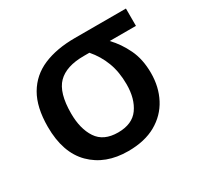

<svg xmlns="http://www.w3.org/2000/svg" viewBox="-123 -689 877 848"><g transform="rotate(-30 316.0 -265.5)"><path d="M564 -239.3Q564 -168.5 534.4 -112.1Q504.9 -55.7 447.3 -22.9Q389.6 9.8 305.2 9.8Q189.5 9.8 119.9 -59.6Q50.3 -128.9 50.3 -260.7Q50.3 -360.4 86.4 -422.1Q122.6 -483.9 189.7 -512.5Q256.8 -541 349.6 -541H610.4V-452.6H476.6Q513.7 -414.1 538.8 -361.8Q564 -309.6 564 -239.3ZM168.9 -260.7Q168.9 -182.1 201.4 -133.1Q233.9 -84 307.6 -84Q379.9 -84 412.8 -130.1Q445.8 -176.3 445.8 -250Q445.8 -313 427 -362.5Q408.2 -412.1 373 -452.6H344.2Q254.4 -452.6 211.7 -409.4Q168.9 -366.2 168.9 -260.7Z"/></g></svg>

Font: Open Sans SemiBold
Style: Regular
Weight: 600
Designer: Monotype Design Team
Foundry: Monotype Imaging Inc.
Version: Version 3.003; ttfautohint (v1.8.4)